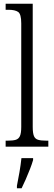

<svg xmlns="http://www.w3.org/2000/svg" viewBox="-20 -780 287 1021"><path d="M10 0V-32H21Q48 -32 63.5 -36.5Q79 -41 86 -56.5Q93 -72 93 -105V-656Q93 -705 76.5 -716.5Q60 -728 25 -728H10V-760H154V-105Q154 -72 160.5 -56.5Q167 -41 183 -36.5Q199 -32 226 -32H237V0ZM70 208Q77 173 83.5 135.5Q90 98 94 61H156V71Q150 92 139.5 119Q129 146 117 173.5Q105 201 95 221H70Z"/></svg>

Font: Noto Serif Bengali Condensed Light
Style: Regular
Weight: 300
Width: 3
Designer: Juan Bruce, Universal Thirst, Indian Type Foundry and the Monotype Design Team.
Foundry: Monotype Imaging Inc.
Version: Version 2.003; ttfautohint (v1.8.4.7-5d5b)